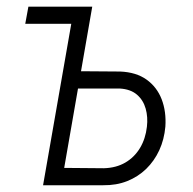

<svg xmlns="http://www.w3.org/2000/svg" viewBox="-20 -548 571 568"><path d="M242.7 -528.3 233.4 -477.5H54.7L64 -528.3ZM201.2 -337.4 335.4 -336.4Q382.8 -334.5 413.6 -312.5Q444.3 -290.5 458.3 -254.2Q472.2 -217.8 469.2 -173.3Q465.8 -135.3 451.2 -103.5Q436.5 -71.8 412.4 -48.3Q388.2 -24.9 356.2 -12.2Q324.2 0.5 285.2 0H107.4L199.7 -528.3H252.9L169.9 -51.3L287.1 -50.3Q323.7 -51.3 350.8 -67.1Q377.9 -83 394.3 -110.4Q410.6 -137.7 414.6 -172.9Q418 -201.7 410.9 -226.8Q403.8 -252 385 -268.1Q366.2 -284.2 334.5 -286.1H191.9Z"/></svg>

Font: Roboto Condensed Light
Style: Italic
Weight: 300
Italic angle: -12°
Designer: Christian Robertson
Foundry: Google
Version: Version 3.0; 2020